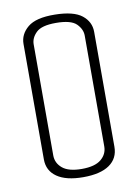

<svg xmlns="http://www.w3.org/2000/svg" viewBox="-75 -679 529 734"><g transform="rotate(-10 189.5 -312.5)"><path d="M189 3Q123 3 87.5 -21.5Q52 -46 52 -90V-538Q52 -576 84 -602.5Q116 -629 189 -628Q262 -627 294 -601.5Q326 -576 326 -537V-91Q326 -46 291 -21.5Q256 3 189 3ZM189 -29Q240 -29 264 -49Q288 -69 288 -99V-529Q288 -554 267 -575Q246 -596 187 -596Q132 -596 111 -575.5Q90 -555 90 -530V-99Q90 -69 114 -49Q138 -29 189 -29Z"/></g></svg>

Font: Smooch Sans Light
Style: Regular
Weight: 300
Designer: Robert E. Leuschke
Foundry: Robert E. Leuschke
Version: Version 1.010; ttfautohint (v1.8.3)